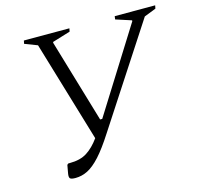

<svg xmlns="http://www.w3.org/2000/svg" viewBox="-99 -765 909 880"><g transform="rotate(-15 355.5 -325.0)"><path d="M345 -152Q304 -88 272 -53Q240 -18 212 -4Q184 10 154 10Q133 10 128 4Q123 -2 126 -19L133 -58L139 -63H146Q196 -63 228 -83.5Q260 -104 288 -143L145 -622L85 -645L88 -660H304L301 -645L216 -619L215 -615L332 -220H342L591 -617V-621L517 -645L519 -660H711L708 -645L652 -623Z"/></g></svg>

Font: Spectral Light
Style: Italic
Weight: 300
Italic angle: -10°
Designer: Jean-Baptiste Levee
Foundry: Production Type
Version: Version 2.001